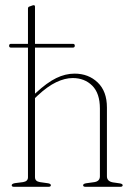

<svg xmlns="http://www.w3.org/2000/svg" viewBox="-20 -718 503 738"><path d="M15 -542Q15 -549.5 22.5 -549.5H87.5V-684.5Q87.5 -691 92 -692.5L106 -697.5Q107.5 -698 109.5 -698Q114.5 -698 114.5 -692.5V-549.5H260Q267.5 -549.5 267.5 -542.5Q267.5 -535 260 -535H114.5V-358L118 -361Q160.5 -400.5 196 -417.8Q231.5 -435 266.5 -435Q320 -435 355.5 -401Q391 -367 391 -305V-40.5Q391 -21 414 -17L441.5 -13Q451.5 -11 451.5 -6Q451.5 0 442.5 0H308.5Q299.5 0 299.5 -6Q299.5 -11.5 310.5 -13.5L343 -18Q364 -21.5 364 -40.5V-300.5Q364 -359.5 334.5 -388.8Q305 -418 259.5 -418Q229.5 -418 196 -402Q162.5 -386 125 -351L114.5 -341V-37Q114.5 -21 133.5 -18L165 -13.5Q175.5 -11.5 175.5 -6Q175.5 0 166.5 0H33.5Q25 0 25 -6Q25 -11.5 37 -14L68.5 -18Q87.5 -21 87.5 -36.5V-535H22.5Q15 -535 15 -542Z"/></svg>

Font: Fraunces 144pt S050 Thin
Style: Regular
Weight: 100
Version: Version 1.000; ttfautohint (v1.8.3)